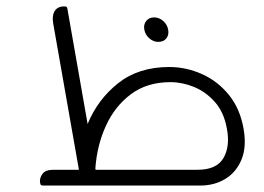

<svg xmlns="http://www.w3.org/2000/svg" viewBox="-20 -576 818 596"><path d="M736 -177Q746 -121 730 -81.5Q714 -42 680 -21Q646 0 601 0H114Q105 0 105 -7L104 -11Q103 -25 112.5 -37Q122 -49 145 -49H225L145 -504Q141 -528 150 -542Q159 -556 178 -556H182Q188 -556 189 -550L252 -191Q283 -267 346.5 -317.5Q410 -368 505 -368Q558 -368 607 -346Q656 -324 690.5 -281.5Q725 -239 736 -177ZM471 -446Q456 -446 443.5 -457Q431 -468 428 -484Q425 -500 434 -511Q443 -522 458 -522Q474 -522 486.5 -511Q499 -500 502 -484Q505 -468 496.5 -457Q488 -446 471 -446ZM277 -49H593Q653 -49 674 -86Q695 -123 684 -178Q675 -228 647 -259.5Q619 -291 582.5 -306Q546 -321 509 -321Q437 -321 387 -284Q337 -247 309 -186Q281 -125 276 -53Z"/></svg>

Font: Zain Light
Style: Italic
Weight: 300
Italic angle: -10°
Designer: Zain,Boutros
Foundry: Mobile Telecommunications Company (Zain), 2024
Version: Version 1.51; ttfautohint (v1.8.4)